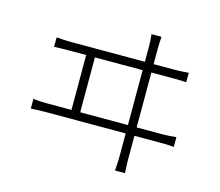

<svg xmlns="http://www.w3.org/2000/svg" viewBox="-108 -897 1217 1061"><g transform="rotate(15 500.0 -366.0)"><path d="M131 -603V-549C160 -550 188 -551 214 -551H314V-237H177C151 -237 123 -238 95 -242V-186C125 -188 151 -189 177 -189H637V-69C637 -59 637 -23 633 24H690C687 -22 687 -61 687 -71V-189H836C854 -189 887 -189 913 -186V-242C887 -239 863 -237 836 -237H687V-551H810C828 -551 861 -551 887 -549V-603C862 -601 838 -599 810 -599H687V-690C687 -701 688 -728 690 -756H633C636 -729 637 -704 637 -690V-599H214C187 -599 159 -601 131 -603ZM637 -237H364V-551H637Z"/></g></svg>

Font: GenYoGothic2 TW L
Style: Regular
Weight: 300
Version: Version 2.100;PS 2.1;hotconv 16.6.51;makeotf.lib2.5.65220 DE